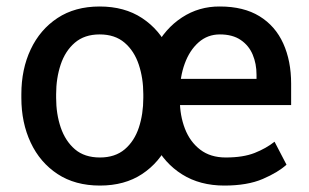

<svg xmlns="http://www.w3.org/2000/svg" viewBox="-20 -558 946 588"><path d="M286.1 10.3Q210 10.3 156.2 -25.1Q102.5 -60.5 74 -121.3Q45.4 -182.1 45.4 -258.3V-269.5Q45.4 -346.2 74 -406.7Q102.5 -467.3 156 -502.7Q209.5 -538.1 285.2 -538.1Q361.3 -538.1 415 -502.7Q468.8 -467.3 497.1 -406.7Q525.4 -346.2 525.4 -269.5V-258.3Q525.4 -182.1 497.1 -121.3Q468.8 -60.5 415.3 -25.1Q361.8 10.3 286.1 10.3ZM286.1 -75.7Q332.5 -75.7 362.1 -100.8Q391.6 -126 405.3 -167.5Q418.9 -209 418.9 -258.3V-269.5Q418.9 -318.4 405 -360.1Q391.1 -401.9 361.6 -427.2Q332 -452.6 285.2 -452.6Q238.8 -452.6 209.2 -427.2Q179.7 -401.9 165.8 -360.1Q151.9 -318.4 151.9 -269.5V-258.3Q151.9 -209 166 -167.5Q180.2 -126 209.5 -100.8Q238.8 -75.7 286.1 -75.7ZM667 10.3Q592.3 10.3 537.8 -23.9Q483.4 -58.1 453.6 -117.4Q423.8 -176.8 423.8 -252.4V-272.9Q423.8 -350.1 454.6 -410.4Q485.4 -470.7 537.4 -504.6Q589.4 -538.6 653.3 -538.1Q726.1 -538.1 774.7 -508.3Q823.2 -478.5 847.4 -425Q871.6 -371.6 871.6 -301.8V-236.3H480.5V-316.4H765.6V-329.1Q765.6 -362.8 753.9 -390.6Q742.2 -418.5 717.3 -435.5Q692.4 -452.6 653.3 -452.6Q615.7 -452.6 588.1 -428.2Q560.5 -403.8 545.7 -363Q530.8 -322.3 530.8 -272.9V-252.4Q530.8 -204.1 546.4 -163.8Q562 -123.5 593.3 -99.6Q624.5 -75.7 671.4 -75.7Q724.6 -75.7 759.8 -89.6Q794.9 -103.5 820.8 -124L857.4 -53.7Q832 -30.3 784.9 -10Q737.8 10.3 667 10.3Z"/></svg>

Font: Heebo Medium
Style: Regular
Weight: 500
Designer: Oded Ezer
Foundry: Ezer Type House
Version: Version 3.100